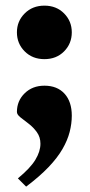

<svg xmlns="http://www.w3.org/2000/svg" viewBox="-20 -494 326 698"><path d="M45 154.5Q90 117.5 108.5 87Q127 56.5 127 28.5Q127 4.5 114.2 -13.2Q101.5 -31 84.5 -44Q67.5 -57 54.5 -67.2Q41.5 -77.5 41.5 -87Q41.5 -127.5 69.8 -155Q98 -182.5 141.5 -182.5Q188 -182.5 214.5 -153.5Q241 -124.5 241 -73.5Q241 -44.5 233.2 -14.2Q225.5 16 207 48Q188.5 80 156.2 113.8Q124 147.5 75 184.5ZM141.5 -473.5Q185 -473.5 213 -445.2Q241 -417 241 -376.5Q241 -335.5 213 -307.2Q185 -279 141.5 -279Q98 -279 69.8 -307.2Q41.5 -335.5 41.5 -376.5Q41.5 -417 69.8 -445.2Q98 -473.5 141.5 -473.5Z"/></svg>

Font: Newsreader 36pt ExtraBold
Style: Regular
Weight: 800
Designer: Hugues Gentile
Foundry: Production Type
Version: Version 1.003